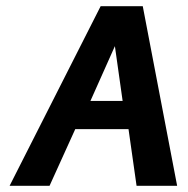

<svg xmlns="http://www.w3.org/2000/svg" viewBox="-20 -600 607 620"><path d="M11 0H140L223 -183H395L421 0H552L441 -580H305ZM272 -274 351 -451 376 -274Z"/></svg>

Font: Charger Sport
Style: UltNrwObl
Weight: 1000
Designer: Jasper
Foundry: Cannot Into Space Fonts
Version: Version 1.1